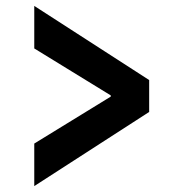

<svg xmlns="http://www.w3.org/2000/svg" viewBox="-20 -657 640 650"><path d="M96 -27V-171L355 -330V-334L96 -493V-637L485 -386V-278Z"/></svg>

Font: Source Code Pro ExtraBold
Style: Regular
Weight: 800
Monospace: yes
Designer: Paul D. Hunt, Teo Tuominen
Foundry: Adobe Systems Incorporated
Version: Version 1.018;hotconv 1.0.116;makeotfexe 2.5.65601